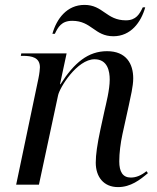

<svg xmlns="http://www.w3.org/2000/svg" viewBox="-20 -754 641 784"><path d="M443 -606C514 -606 556 -663 573 -724H563C550 -697 536 -671 494 -671C414 -671 401 -734 325 -734C253 -734 211 -677 194 -616H204C217 -643 231 -669 275 -669C354 -669 366 -606 443 -606ZM462 10C514 10 552 -20 584 -47L578 -55C556 -37 535 -29 514 -29C481 -29 467 -53 467 -95C467 -129 472 -169 480 -206L506 -324C513 -358 524 -401 524 -434C524 -493 496 -545 417 -545C340 -545 283 -498 227 -410H225L252 -536H67L65 -526H73C111 -526 143 -519 143 -479C143 -473 141 -453 137 -434L46 0H139L217 -364C223 -396 295 -512 366 -512C420 -512 428 -462 428 -429C428 -387 413 -330 407 -303L390 -225C377 -164 371 -122 371 -90C371 -32 403 10 462 10Z"/></svg>

Font: Noto Serif Display
Style: Italic
Weight: 400
Italic angle: -12°
Designer: Monotype Design Team
Foundry: Monotype Imaging Inc.
Version: Version 2.009